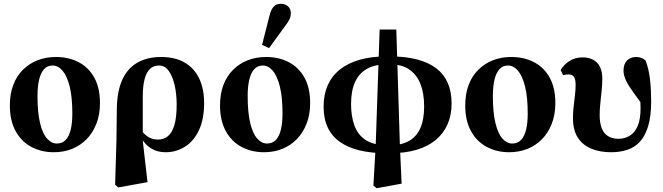

<svg xmlns="http://www.w3.org/2000/svg" viewBox="-20 -789 3501 1014"><path d="M264 15Q199 15 146 -13Q93 -41 62.5 -96.5Q32 -152 32 -232Q32 -293 50 -340.5Q68 -388 101.5 -421Q135 -454 179 -471Q223 -488 275 -488Q343 -488 395.5 -460.5Q448 -433 478 -379Q508 -325 508 -244Q508 -184 489 -135.5Q470 -87 437 -53.5Q404 -20 360 -2.5Q316 15 264 15ZM280 -31Q309 -31 327 -50Q345 -69 353.5 -104.5Q362 -140 362 -189Q362 -276 348 -332Q334 -388 310.5 -415.5Q287 -443 258 -443Q230 -443 212.5 -423.5Q195 -404 186.5 -368Q178 -332 178 -282Q178 -195 191.5 -139Q205 -83 228.5 -57Q252 -31 280 -31Z M588 186 595 -48 597 -214Q598 -305 625 -366Q652 -427 704.5 -457.5Q757 -488 831 -488Q905 -488 955.5 -458.5Q1006 -429 1032 -374.5Q1058 -320 1058 -245Q1058 -160 1031 -102Q1004 -44 957.5 -14.5Q911 15 855 15Q817 15 787.5 0Q758 -15 736.5 -44Q715 -73 703 -112L701 -116L708 -127Q726 -98 743 -81.5Q760 -65 777.5 -58.5Q795 -52 815 -52Q845 -52 867 -70Q889 -88 901 -128.5Q913 -169 913 -236Q913 -292 902.5 -338.5Q892 -385 871.5 -414Q851 -443 820 -443Q792 -443 773 -426Q754 -409 744 -372.5Q734 -336 734 -278V-74L732 -63L759 173L604 201Z M1374 15Q1309 15 1256 -13Q1203 -41 1172.5 -96.5Q1142 -152 1142 -232Q1142 -293 1160 -340.5Q1178 -388 1211.5 -421Q1245 -454 1289 -471Q1333 -488 1385 -488Q1453 -488 1505.5 -460.5Q1558 -433 1588 -379Q1618 -325 1618 -244Q1618 -184 1599 -135.5Q1580 -87 1547 -53.5Q1514 -20 1470 -2.5Q1426 15 1374 15ZM1390 -31Q1419 -31 1437 -50Q1455 -69 1463.5 -104.5Q1472 -140 1472 -189Q1472 -276 1458 -332Q1444 -388 1420.5 -415.5Q1397 -443 1368 -443Q1340 -443 1322.5 -423.5Q1305 -404 1296.5 -368Q1288 -332 1288 -282Q1288 -195 1301.5 -139Q1315 -83 1338.5 -57Q1362 -31 1390 -31ZM1364 -552 1403 -705Q1412 -741 1426.5 -755Q1441 -769 1463 -769Q1486 -769 1501 -755.5Q1516 -742 1516 -719Q1516 -701 1507.5 -684.5Q1499 -668 1481 -645L1401 -535Z M1952 191 1964 -17 1985 -633H2073L2092 -18L2101 181L1969 205ZM2018 20Q1941 20 1880 5.5Q1819 -9 1776 -39Q1733 -69 1711 -115.5Q1689 -162 1689 -226Q1689 -289 1710.5 -338Q1732 -387 1774 -421Q1816 -455 1878 -473Q1940 -491 2020 -491V-449Q1961 -449 1919 -426Q1877 -403 1855.5 -356.5Q1834 -310 1834 -239Q1834 -176 1851.5 -127Q1869 -78 1910 -50.5Q1951 -23 2018 -23ZM2041 20V-22Q2099 -22 2139 -44Q2179 -66 2199.5 -111.5Q2220 -157 2220 -227Q2220 -296 2200.5 -345.5Q2181 -395 2141.5 -422Q2102 -449 2041 -449V-491Q2120 -491 2181 -475.5Q2242 -460 2283 -429Q2324 -398 2344.5 -351.5Q2365 -305 2365 -242Q2365 -182 2344 -133.5Q2323 -85 2282 -50.5Q2241 -16 2180.5 2Q2120 20 2041 20Z M2669 15Q2604 15 2551 -13Q2498 -41 2467.5 -96.5Q2437 -152 2437 -232Q2437 -293 2455 -340.5Q2473 -388 2506.5 -421Q2540 -454 2584 -471Q2628 -488 2680 -488Q2748 -488 2800.5 -460.5Q2853 -433 2883 -379Q2913 -325 2913 -244Q2913 -184 2894 -135.5Q2875 -87 2842 -53.5Q2809 -20 2765 -2.5Q2721 15 2669 15ZM2685 -31Q2714 -31 2732 -50Q2750 -69 2758.5 -104.5Q2767 -140 2767 -189Q2767 -276 2753 -332Q2739 -388 2715.5 -415.5Q2692 -443 2663 -443Q2635 -443 2617.5 -423.5Q2600 -404 2591.5 -368Q2583 -332 2583 -282Q2583 -195 2596.5 -139Q2610 -83 2633.5 -57Q2657 -31 2685 -31Z M3207 15Q3149 15 3103.5 -3.5Q3058 -22 3032 -61.5Q3006 -101 3006 -166Q3006 -195 3009.5 -226Q3013 -257 3016.5 -287Q3020 -317 3020 -341Q3020 -371 3011 -383.5Q3002 -396 2982 -396Q2975 -396 2967.5 -395Q2960 -394 2954 -392L2941 -419Q2957 -447 2987 -466.5Q3017 -486 3057 -486Q3089 -486 3112.5 -473.5Q3136 -461 3148.5 -436Q3161 -411 3161 -373Q3161 -345 3157.5 -311Q3154 -277 3150.5 -243.5Q3147 -210 3147 -183Q3147 -117 3172.5 -86.5Q3198 -56 3247 -56Q3280 -56 3306.5 -72.5Q3333 -89 3348 -124.5Q3363 -160 3363 -218Q3363 -242 3361.5 -264Q3360 -286 3358 -311L3384 -305L3379 -227Q3351 -266 3326.5 -299Q3302 -332 3287.5 -361Q3273 -390 3273 -416Q3273 -451 3291.5 -469.5Q3310 -488 3339 -488Q3355 -488 3367 -483.5Q3379 -479 3390 -469Q3407 -422 3413 -368.5Q3419 -315 3419 -254Q3419 -175 3403 -122.5Q3387 -70 3359 -40Q3331 -10 3292 2.5Q3253 15 3207 15Z"/></svg>

Font: Source Serif 4 36pt
Style: Bold
Weight: 700
Designer: Frank Grießhammer
Foundry: Adobe Systems Incorporated
Version: Version 4.004;hotconv 1.0.116;makeotfexe 2.5.65601